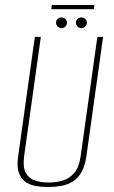

<svg xmlns="http://www.w3.org/2000/svg" viewBox="-20 -739 458 771"><path d="M173 12Q146 12 122 7.5Q98 3 80.5 -10Q63 -23 55 -47.5Q47 -72 53 -112L120 -591H144L77 -113Q71 -68 83.5 -45Q96 -22 121 -14Q146 -6 175 -6Q205 -6 232 -14Q259 -22 278.5 -45Q298 -68 304 -113L371 -591H394L327 -112Q321 -72 307 -47.5Q293 -23 272 -10Q251 3 225.5 7.5Q200 12 173 12ZM227 -626Q218 -626 211.5 -632.5Q205 -639 205 -648Q205 -657 211.5 -663Q218 -669 227 -669Q236 -669 242.5 -663Q249 -657 249 -648Q249 -639 242.5 -632.5Q236 -626 227 -626ZM307 -626Q298 -626 291.5 -632.5Q285 -639 285 -648Q285 -657 291.5 -663Q298 -669 307 -669Q316 -669 322.5 -663Q329 -657 329 -648Q329 -639 322.5 -632.5Q316 -626 307 -626ZM186 -702 188 -719H359L357 -702Z"/></svg>

Font: Alumni Sans Thin Thin
Style: Italic
Weight: 250
Italic angle: -8°
Version: Version 1.016